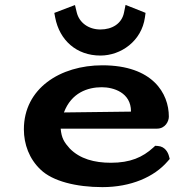

<svg xmlns="http://www.w3.org/2000/svg" viewBox="-20 -758 780 788"><path d="M287.7 -737.4 202.9 -705 206.5 -685.9C224.4 -592.8 293.9 -530 392.1 -530C476.7 -530 561.2 -589.6 574.8 -686.5L577.4 -705.2L495.3 -737.9L488.9 -706.2C479.8 -660.9 440.2 -637 392.1 -637C343.5 -637 305.2 -664.8 295 -707.1ZM397.9 -400C445.7 -400 517.6 -378.1 517.6 -301C517.6 -300.9 517.6 -300.7 517.4 -299.9L242.4 -296.5C273 -377.6 339.9 -400 397.9 -400ZM617 -159.7 609.1 -152.4C565.4 -112.5 514.8 -90 435.1 -90C367.2 -90 308 -105.9 266.2 -148.6C243.4 -174 232.5 -190.9 229 -230H624C658.8 -230 673 -260.7 673 -279.3C673 -374.5 606.9 -490 400.2 -490C226.8 -490 78 -394.9 78 -227.3C78 -166.1 99.8 -105.9 146.9 -61.6C195.8 -14.4 292.7 10 400.2 10C517.3 10 612.7 -31.6 667.9 -95.7L676.6 -105.7L673.1 -118.6C669.4 -132.1 657.5 -157 627.7 -158.9Z"/></svg>

Font: Linux Libertine Mono O 
Style: Mono Bold
Weight: 400
Designer: Philipp H. Poll
Foundry: Philipp H. Poll
Version: Version 5.1.7